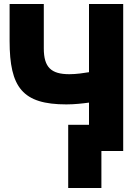

<svg xmlns="http://www.w3.org/2000/svg" viewBox="-20 -734 698 960"><path d="M28 -714H199V-492C199 -397 236 -363 327 -363C363 -363 400 -369 425 -373V-714H596V21H487V206H321V-110H425V-221C396 -217 354 -212 312 -212C93 -212 28 -296 28 -529Z"/></svg>

Font: Repo ExtraBold
Style: Bold
Weight: 700
Designer: Stefan Peev
Foundry: Context Ltd
Version: Version 1.502